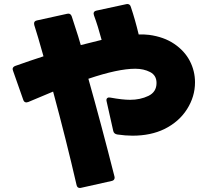

<svg xmlns="http://www.w3.org/2000/svg" viewBox="-20 -859 1040 958"><path d="M545 -206 512 -353 511 -359Q511 -367 516.5 -370.5Q522 -374 531 -372Q591 -361 629 -361Q680 -361 720.5 -380.5Q761 -400 761 -445Q761 -483 729 -499.5Q697 -516 655 -516Q569 -516 421 -466Q484 -243 551 21Q552 23 552 27Q552 41 537 44L385 78Q383 79 379 79Q365 79 362 64Q311 -158 245 -402L121 -350L112 -348Q100 -348 96 -361L45 -506L43 -514Q43 -525 56 -530Q129 -556 197 -578Q167 -685 151 -734Q150 -737 150 -742Q150 -754 164 -757L314 -790L321 -791Q333 -791 338 -777L370 -678Q377 -656 383 -634L487 -660Q469 -728 449 -782Q447 -788 447 -791Q447 -803 461 -806L609 -838Q611 -839 615 -839Q629 -839 633 -824Q654 -762 672 -687Q699 -688 724 -685Q798 -675 849.5 -640Q901 -605 927 -555Q953 -505 953 -448Q953 -377 913 -314Q873 -251 800 -215Q732 -182 641 -182Q606 -182 565 -188Q548 -191 545 -206Z"/></svg>

Font: LINE Seed JP_TTF ExtraBold
Style: Regular
Weight: 800
Designer: LY Corporation & Fontrix & Fontworks
Version: Version 1.015